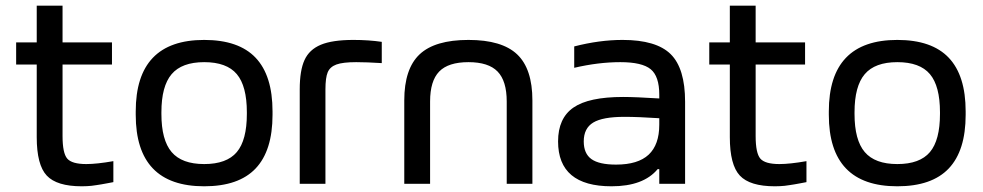

<svg xmlns="http://www.w3.org/2000/svg" viewBox="-20 -650 3477 679"><path d="M285.2 -69.8Q322.3 -69.8 380.9 -80.1V-5.9Q373.5 -4.4 358.6 -1.7Q343.8 1 338.1 2Q332.5 2.9 321.5 4.6Q310.5 6.3 303.7 7.1Q296.9 7.8 287.6 8.3Q278.3 8.8 269 8.8Q180.7 8.8 145.3 -29.1Q109.9 -66.9 109.9 -165V-421.9H37.1V-500H109.9V-629.9H201.2V-500H376V-421.9H201.2V-168.9Q201.2 -108.4 217.8 -89.1Q234.4 -69.8 285.2 -69.8Z M460 -255.9Q460 -508.8 702.1 -508.8Q824.2 -508.8 884 -445.8Q943.8 -382.8 943.8 -255.9V-244.1Q943.8 -117.2 884 -54.2Q824.2 8.8 702.1 8.8Q460 8.8 460 -244.1ZM550.8 -247.1Q550.8 -154.8 586.9 -112.3Q623 -69.8 702.1 -69.8Q781.7 -69.8 817.4 -112.1Q853 -154.3 853 -247.1V-252.9Q853 -345.7 817.4 -387.9Q781.7 -430.2 702.1 -430.2Q623 -430.2 586.9 -387.7Q550.8 -345.2 550.8 -252.9Z M1239.7 -430.2Q1192.4 -430.2 1169.7 -421.9Q1147 -413.6 1138.9 -394.3Q1130.9 -375 1130.9 -334V0H1040V-334Q1040 -400.9 1056.9 -437.7Q1073.7 -474.6 1114.5 -491.7Q1155.3 -508.8 1230 -508.8Q1283.7 -508.8 1330.1 -502V-426.8Q1276.4 -430.2 1239.7 -430.2Z M1409.7 -294.9Q1409.7 -406.7 1463.9 -457.8Q1518.1 -508.8 1636.7 -508.8Q1754.9 -508.8 1808.8 -457.8Q1862.8 -406.7 1862.8 -294.9V0H1772V-291Q1772 -363.8 1739.7 -397Q1707.5 -430.2 1636.7 -430.2Q1565.4 -430.2 1533.2 -397Q1501 -363.8 1501 -291V0H1409.7Z M2181.6 -508.8Q2300.8 -508.8 2351.8 -458.5Q2402.8 -408.2 2402.8 -290V0H2311.5V-51.8H2305.7Q2255.4 8.8 2142.6 8.8Q1953.6 8.8 1953.6 -149.9Q1953.6 -231.9 2007.8 -269.5Q2062 -307.1 2183.6 -307.1Q2227.5 -307.1 2311.5 -301.8V-314.9Q2311.5 -380.4 2281 -405.3Q2250.5 -430.2 2173.8 -430.2Q2096.2 -430.2 2010.7 -410.2V-485.8Q2100.1 -508.8 2181.6 -508.8ZM2044.4 -149.9Q2044.4 -106.9 2071.5 -87.4Q2098.6 -67.9 2158.7 -67.9Q2236.3 -67.9 2273.9 -103Q2311.5 -138.2 2311.5 -209V-231.9Q2236.8 -236.8 2188.5 -236.8Q2111.3 -236.8 2077.9 -216.6Q2044.4 -196.3 2044.4 -149.9Z M2736.3 -69.8Q2773.4 -69.8 2832 -80.1V-5.9Q2824.7 -4.4 2809.8 -1.7Q2794.9 1 2789.3 2Q2783.7 2.9 2772.7 4.6Q2761.7 6.3 2754.9 7.1Q2748 7.8 2738.8 8.3Q2729.5 8.8 2720.2 8.8Q2631.8 8.8 2596.4 -29.1Q2561 -66.9 2561 -165V-421.9H2488.3V-500H2561V-629.9H2652.3V-500H2827.1V-421.9H2652.3V-168.9Q2652.3 -108.4 2668.9 -89.1Q2685.5 -69.8 2736.3 -69.8Z M2911.1 -255.9Q2911.1 -508.8 3153.3 -508.8Q3275.4 -508.8 3335.2 -445.8Q3395 -382.8 3395 -255.9V-244.1Q3395 -117.2 3335.2 -54.2Q3275.4 8.8 3153.3 8.8Q2911.1 8.8 2911.1 -244.1ZM3002 -247.1Q3002 -154.8 3038.1 -112.3Q3074.2 -69.8 3153.3 -69.8Q3232.9 -69.8 3268.6 -112.1Q3304.2 -154.3 3304.2 -247.1V-252.9Q3304.2 -345.7 3268.6 -387.9Q3232.9 -430.2 3153.3 -430.2Q3074.2 -430.2 3038.1 -387.7Q3002 -345.2 3002 -252.9Z"/></svg>

Font: LT Wave Text
Style: Regular
Weight: 400
Designer: Daniel Lyons
Version: Version 2.5 (Glyphs App)